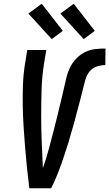

<svg xmlns="http://www.w3.org/2000/svg" viewBox="-20 -1001 581 1021"><path d="M252 0H136Q129 -54 123.5 -108.5Q118 -163 113.5 -217.5Q109 -272 105.5 -327Q102 -382 101 -437.5Q100 -493 102 -549Q104 -605 113 -662L125 -735H226L214 -662Q203 -591 201 -521.5Q199 -452 199 -382.5Q199 -313 202 -244Q205 -175 208 -107Q217 -133 225.5 -160Q234 -187 241 -213.5Q248 -240 255 -267Q262 -294 269 -321Q276 -348 282.5 -374.5Q289 -401 295.5 -428Q302 -455 308.5 -482Q315 -509 321 -536Q327 -563 333.5 -590Q340 -617 352.5 -642.5Q365 -668 385.5 -689.5Q406 -711 432.5 -724Q459 -737 486.5 -740Q514 -743 541 -743L540 -655Q518 -655 495 -647.5Q472 -640 456.5 -621Q441 -602 434.5 -579Q428 -556 422.5 -533.5Q417 -511 411.5 -488.5Q406 -466 399.5 -443.5Q393 -421 387.5 -398.5Q382 -376 376 -354Q370 -332 363 -309.5Q356 -287 350 -264.5Q344 -242 336.5 -220Q329 -198 322 -175.5Q315 -153 307 -131Q299 -109 290.5 -87Q282 -65 272.5 -43Q263 -21 252 0ZM425 -793 301 -929 372 -981 484 -837ZM255 -793 131 -929 202 -981 314 -837Z"/></svg>

Font: Iosevka Term Curly Semibold
Style: Italic
Weight: 600
Italic angle: -9°
Designer: Belleve Invis
Foundry: Belleve Invis
Version: Version 32.3.0